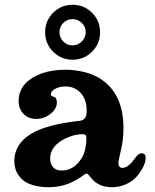

<svg xmlns="http://www.w3.org/2000/svg" viewBox="-20 -774 647 804"><path d="M98 -6Q74 -17 57 -41Q40 -65 40 -99Q40 -170 109 -213Q175 -253 313 -268Q343 -271 343 -308Q343 -320 341 -336Q335 -370 311.5 -391Q288 -412 254 -412Q229 -412 211 -402Q193 -392 193 -379Q193 -375 195.5 -373Q198 -371 204 -369Q212 -367 215 -361Q218 -355 218 -344Q218 -318 191 -297Q164 -276 133 -276Q98 -276 78 -297.5Q58 -319 58 -350Q58 -394 87 -425Q111 -451 154.5 -466.5Q198 -482 254 -482Q293 -482 332 -472.5Q371 -463 399 -445Q497 -383 497 -237Q497 -206 493.5 -182.5Q490 -159 483 -130Q476 -102 476 -91Q476 -81 480.5 -76Q485 -71 493 -71Q509 -71 527 -89Q533 -95 540 -104.5Q547 -114 552 -120Q562 -132 573 -132Q590 -132 590 -113Q590 -94 577 -70Q564 -46 547 -29Q530 -12 504 -1Q478 10 448 10Q421 10 399.5 0.5Q378 -9 364 -26Q360 -30 356 -35.5Q352 -41 348.5 -44Q345 -47 342 -47Q338 -47 329 -40Q297 -16 261.5 -3Q226 10 183 10Q134 10 98 -6ZM238 -60Q287 -60 319 -107Q332 -126 337 -150.5Q342 -175 342 -195Q342 -204 338.5 -208Q335 -212 325 -212Q299 -212 270 -201Q241 -190 222 -174Q190 -147 190 -110Q190 -87 202.5 -73.5Q215 -60 238 -60ZM169 -639Q169 -687 202.5 -720.5Q236 -754 284 -754Q332 -754 365.5 -720.5Q399 -687 399 -639Q399 -591 365.5 -557.5Q332 -524 284 -524Q236 -524 202.5 -557.5Q169 -591 169 -639ZM284 -584Q306 -584 322.5 -600.5Q339 -617 339 -639Q339 -662 322.5 -678Q306 -694 284 -694Q261 -694 245 -678Q229 -662 229 -639Q229 -617 245 -600.5Q261 -584 284 -584Z"/></svg>

Font: Raigarh
Style: Bold
Weight: 700
Designer: jaikishan Patel
Foundry: MagicType
Version: Version 1.000